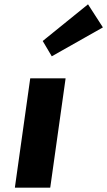

<svg xmlns="http://www.w3.org/2000/svg" viewBox="-20 -863 497 890"><path d="M49 6 50 7H212L213 6L284 -499L283 -500H121L120 -499ZM220 -602 457 -736 388 -843 178 -673Z"/></svg>

Font: Hussar Woodtype
Style: SeBdObl
Weight: 900
Foundry: Cannot Into Space Fonts
Version: Version 1.07